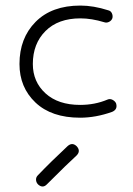

<svg xmlns="http://www.w3.org/2000/svg" viewBox="-20 -416 479 690"><path d="M268 7Q165 7 107.5 -47.5Q50 -102 50 -186Q50 -279 108 -337.5Q166 -396 269 -396Q316 -396 369 -379Q378 -377 382 -368.5Q386 -360 384 -351Q381 -342 372 -337.5Q363 -333 355 -336Q309 -350 269 -350Q189 -350 143.5 -304.5Q98 -259 98 -186Q98 -122 143.5 -80.5Q189 -39 268 -39Q321 -39 366 -58Q375 -62 384 -57.5Q393 -53 397 -45Q404 -23 383 -14Q324 7 268 7ZM117 247Q110 240 109.5 230.5Q109 221 116 214Q163 165 223 109Q240 94 256 110Q271 127 255 143Q226 169 149 246Q134 262 117 247Z"/></svg>

Font: Hoogli
Style: Regular
Weight: 400
Designer: Anand Singh Naorem
Foundry: Brand New Type
Version: Version 1.00 b007